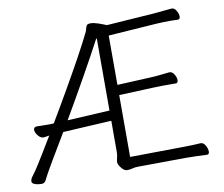

<svg xmlns="http://www.w3.org/2000/svg" viewBox="-78 -804 1057 908"><g transform="rotate(-10 450.0 -350.0)"><path d="M826 -57Q839 -57 848 -41.5Q857 -26 857 -12Q857 2 846 2Q828 1 799 0Q770 -1 743 -1L515 1Q499 1 487.5 4.5Q476 8 461 8Q448 8 434.5 -9Q421 -26 421 -37Q421 -44 424.5 -58Q428 -72 428 -84V-235L195 -222L120 -96Q109 -77 95.5 -53.5Q82 -30 74 -13Q67 2 51 2Q45 2 34.5 0.5Q24 -1 15 -5.5Q6 -10 6 -18Q6 -29 17 -43Q31 -61 48 -88Q65 -115 81.5 -142Q98 -169 110.5 -190Q123 -211 127 -217Q118 -216 111 -214.5Q104 -213 99 -213H98Q85 -213 73 -228Q61 -243 61 -256Q61 -270 78 -270Q84 -270 96 -269.5Q108 -269 124 -269Q132 -269 140.5 -269Q149 -269 158 -270Q201 -342 243.5 -416Q286 -490 321.5 -554.5Q357 -619 379 -664Q384 -673 387.5 -688Q391 -703 401 -705Q404 -706 410 -706Q426 -706 446.5 -699Q467 -692 486 -684L717 -700Q740 -702 763.5 -704.5Q787 -707 800 -708H802Q814 -708 823 -693Q832 -678 832 -665Q832 -651 821 -651Q815 -651 805.5 -651.5Q796 -652 785 -652Q769 -652 751.5 -651.5Q734 -651 718 -650L486 -634V-397L655 -405Q676 -406 700.5 -409Q725 -412 738 -413H739Q752 -413 761 -398Q770 -383 770 -370Q770 -356 759 -356Q751 -356 733 -356Q715 -356 694 -356Q673 -356 656 -355L486 -348V-51L742 -54Q765 -54 787.5 -55Q810 -56 825 -57ZM428 -622Q428 -631 427 -631Q425 -631 422 -624Q386 -556 333.5 -462.5Q281 -369 225 -273L428 -284Z"/></g></svg>

Font: Moon Stars Kai T HW Light
Style: Regular
Weight: 300
Designer: GuiWonder
Version: Version 1.101